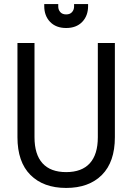

<svg xmlns="http://www.w3.org/2000/svg" viewBox="-20 -912 652 946"><path d="M150 -700V-236Q150 -151 189.5 -107.5Q229 -64 306 -64Q383 -64 422.5 -107.5Q462 -151 462 -236V-700H546V-236Q546 -114 482 -50Q418 14 306 14Q194 14 130 -50Q66 -114 66 -236V-700ZM414 -892V-882Q414 -834 385 -804Q356 -774 306 -774Q256 -774 227 -804Q198 -834 198 -882V-892H267V-880Q267 -864 277 -852.5Q287 -841 306 -841Q325 -841 335 -852.5Q345 -864 345 -880V-892Z"/></svg>

Font: Space Mono
Style: Regular
Weight: 400
Monospace: yes
Designer: Colophon Foundry / Benjamin Critton
Foundry: Colophon Foundry
Version: Version 1.000;PS 1.003;hotconv 1.0.81;makeotf.lib2.5.63406